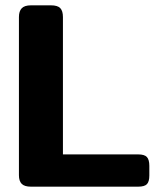

<svg xmlns="http://www.w3.org/2000/svg" viewBox="-20 -700 591 720"><path d="M51 -43V-636Q51 -658 61.5 -669Q72 -680 96 -680H171Q196 -680 206 -669.5Q216 -659 216 -636V-121H498Q522 -121 531 -111Q540 -101 540 -78V-42Q540 -19 531 -9.5Q522 0 498 0H96Q72 0 61.5 -10.5Q51 -21 51 -43Z"/></svg>

Font: Mitr Medium
Style: Regular
Weight: 500
Designer: Thanarat Vachiruckul
Foundry: Cadson Demak
Version: Version 1.003